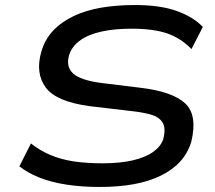

<svg xmlns="http://www.w3.org/2000/svg" viewBox="-20 -734 855 763"><path d="M375 9Q304 9 243 -0.5Q182 -10 135 -29Q88 -48 57 -73L103 -164Q138 -136 180.5 -118Q223 -100 274 -92.5Q325 -85 386 -85Q458 -85 508.5 -97Q559 -109 589.5 -131Q620 -153 629 -182Q640 -226 625.5 -248Q611 -270 578.5 -279Q546 -288 499 -293L337 -312Q203 -330 161.5 -386.5Q120 -443 144 -528Q158 -577 191 -612Q224 -647 272.5 -670Q321 -693 382 -703.5Q443 -714 516 -714Q616 -714 682 -690.5Q748 -667 786 -627L741 -539Q698 -583 643.5 -601.5Q589 -620 502 -620Q435 -620 383 -608.5Q331 -597 298.5 -573.5Q266 -550 255 -516Q241 -470 270 -442.5Q299 -415 385 -404L540 -385Q665 -370 715.5 -323.5Q766 -277 740 -170Q726 -125 696 -92Q666 -59 619 -36Q572 -13 511.5 -2Q451 9 375 9Z"/></svg>

Font: Nunito Sans 7pt Expanded Medium
Style: Italic
Weight: 500
Width: 7
Italic angle: -9°
Designer: Vernon Adams
Foundry: Vernon Adams
Version: Version 3.101;gftools[0.9.27]